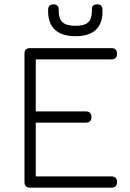

<svg xmlns="http://www.w3.org/2000/svg" viewBox="-20 -866 600 886"><path d="M328 -699Q266 -699 234 -728.5Q202 -758 202 -814V-821Q202 -846 227 -846Q251 -846 251 -821V-814Q251 -779 269 -763Q287 -747 328 -747Q369 -747 386.5 -762.5Q404 -778 404 -814V-824Q404 -846 429 -846Q453 -846 453 -821V-814Q453 -699 328 -699ZM119 0Q93 0 93 -26V-618Q93 -644 119 -644H494Q520 -644 520 -618Q520 -592 494 -592H145V-352H376Q402 -352 402 -326Q402 -300 376 -300H145V-52H494Q520 -52 520 -26Q520 0 494 0Z"/></svg>

Font: Jura
Style: Regular
Weight: 400
Designer: Daniel Johnson, Alexei Vanyashin
Foundry: Daniel Johnson
Version: Version 5.103